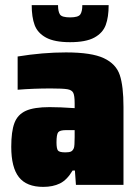

<svg xmlns="http://www.w3.org/2000/svg" viewBox="-20 -723 542 751"><path d="M24 -149Q24 -209 36.5 -242Q49 -275 81 -289.5Q113 -304 174 -304Q214 -304 272 -300V-319Q272 -349 266.5 -360Q261 -371 243.5 -374Q226 -377 179 -377Q111 -377 49 -372V-502Q147 -518 238 -518Q338 -518 386 -495.5Q434 -473 448.5 -429.5Q463 -386 463 -305V0H277L273 -56H264Q242 -19 214.5 -5.5Q187 8 149 8Q84 8 54 -30Q24 -68 24 -149ZM269 -144Q272 -152 272 -187V-214H238Q214 -214 207.5 -205.5Q201 -197 201 -166Q201 -142 206.5 -134.5Q212 -127 236 -127Q251 -127 258 -130.5Q265 -134 269 -144ZM104 -703H207Q207 -678 214.5 -666.5Q222 -655 254 -655Q286 -655 294 -666.5Q302 -678 302 -703H405Q405 -656 393.5 -625Q382 -594 349 -576Q316 -558 254 -558Q193 -558 160 -576Q127 -594 115.5 -625Q104 -656 104 -703Z"/></svg>

Font: Saira Semi Condensed Black
Style: Regular
Weight: 900
Width: 4
Designer: Hector Gatti with collaboration of the Omnibus-Type team
Foundry: Omnibus-Type
Version: Version 1.001; ttfautohint (v1.8)